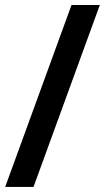

<svg xmlns="http://www.w3.org/2000/svg" viewBox="-39 -735 412 755"><path d="M-18.6 0 242.2 -715.3H353.5L92.8 0Z"/></svg>

Font: Elstob
Style: Bold Italic
Weight: 700
Italic angle: -20°
Designer: Peter S. Baker
Version: Version 1.015